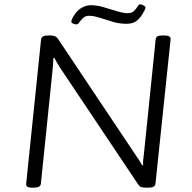

<svg xmlns="http://www.w3.org/2000/svg" viewBox="-20 -866 890 888"><path d="M128 2Q99 2 101 -16L170 -684Q172 -702 202 -702H213Q238 -702 247 -688L606 -151Q614 -140 622.5 -126.5Q631 -113 638 -101L642 -102Q641 -114 642.5 -128Q644 -142 646 -158L700 -684Q701 -694 708 -698Q715 -702 732 -702H740Q771 -702 769 -684L699 -16Q697 2 666 2H655Q640 2 632.5 -1Q625 -4 619 -13L259 -551Q252 -562 244.5 -574.5Q237 -587 231 -599L227 -598Q226 -584 225.5 -570.5Q225 -557 223 -541L169 -16Q167 2 136 2ZM334 -753Q328 -753 319 -756.5Q310 -760 310 -766Q310 -773 315 -782Q333 -816 356 -829Q379 -842 399 -842Q428 -842 460 -832.5Q492 -823 521.5 -814Q551 -805 571 -805Q589 -805 599.5 -815Q610 -825 616 -835.5Q622 -846 627 -846Q635 -846 644 -841Q653 -836 653 -831Q653 -824 639 -801Q625 -778 608.5 -767Q592 -756 564 -756Q532 -756 500.5 -765.5Q469 -775 441 -784Q413 -793 392 -793Q375 -793 364.5 -783Q354 -773 347 -763Q340 -753 334 -753Z"/></svg>

Font: Asap Expanded Expanded Light
Style: Italic
Weight: 300
Width: 7
Italic angle: -6°
Designer: Pablo Cosgaya
Foundry: Omnibus-Type
Version: Version 3.001; ttfautohint (v1.8.4.7-5d5b)